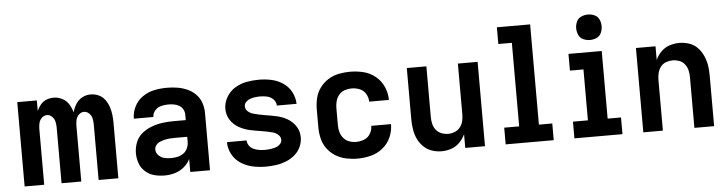

<svg xmlns="http://www.w3.org/2000/svg" viewBox="-47 -980 4558 1202"><g transform="rotate(-5 2232.0 -378.5)"><path d="M66 0H189V-350Q189 -368 193 -386.5Q197 -405 211 -419Q225 -433 244 -433Q262 -433 276 -419Q290 -405 294 -386.5Q298 -368 298 -350V0H422V-350Q422 -368 426 -386.5Q430 -405 444 -419Q458 -433 476 -433Q495 -433 509 -419Q523 -405 527 -386.5Q531 -368 531 -350V0H655V-350Q655 -375 652 -400.5Q649 -426 640.5 -450.5Q632 -475 616.5 -496Q601 -517 577 -527.5Q553 -538 527 -538Q499 -538 474 -524.5Q449 -511 434 -486.5Q419 -462 412 -435Q405 -463 389.5 -487.5Q374 -512 348.5 -525Q323 -538 295 -538H294Q271 -538 249.5 -529.5Q228 -521 213 -503Q198 -485 189 -464V-530H66Z M946 8Q978 8 1009.5 -1Q1041 -10 1066.5 -31Q1092 -52 1107 -81V0H1231V-360Q1231 -393 1220.5 -424Q1210 -455 1186.5 -478.5Q1163 -502 1133 -515Q1103 -528 1071 -533Q1039 -538 1007 -538Q967 -538 927.5 -530Q888 -522 854.5 -499Q821 -476 802.5 -439.5Q784 -403 784 -363H907Q907 -386 923 -404Q939 -422 961.5 -427.5Q984 -433 1007 -433Q1024 -433 1041.5 -430Q1059 -427 1074.5 -418Q1090 -409 1098.5 -393.5Q1107 -378 1107 -360V-326H1030Q995 -326 960.5 -321.5Q926 -317 892.5 -304.5Q859 -292 831.5 -270Q804 -248 791 -214.5Q778 -181 778 -146Q778 -114 789 -83Q800 -52 825 -30Q850 -8 881.5 0Q913 8 946 8ZM995 -97Q974 -97 953.5 -101.5Q933 -106 917 -122Q901 -138 901 -159Q901 -175 911.5 -187.5Q922 -200 937 -206Q952 -212 967.5 -215.5Q983 -219 999 -220Q1015 -221 1030 -221H1107V-189Q1107 -169 1098.5 -149.5Q1090 -130 1073 -118Q1056 -106 1036 -101.5Q1016 -97 995 -97Z M1582 8Q1614 8 1646 3.5Q1678 -1 1707.5 -12.5Q1737 -24 1762 -44.5Q1787 -65 1801 -94.5Q1815 -124 1815 -156Q1815 -175 1810 -192.5Q1805 -210 1795 -225.5Q1785 -241 1771.5 -253.5Q1758 -266 1742 -275.5Q1726 -285 1708.5 -291Q1691 -297 1673.5 -301Q1656 -305 1638 -308Q1620 -311 1601.5 -314Q1583 -317 1565 -321Q1547 -325 1529.5 -330Q1512 -335 1497.5 -348Q1483 -361 1483 -380Q1483 -396 1495 -407.5Q1507 -419 1522 -424Q1537 -429 1553 -431Q1569 -433 1584 -433Q1606 -433 1628 -428Q1650 -423 1666.5 -406Q1683 -389 1683 -367H1807Q1806 -407 1787 -442.5Q1768 -478 1734.5 -500Q1701 -522 1662.5 -530Q1624 -538 1584 -538Q1546 -538 1507.5 -531Q1469 -524 1435 -503.5Q1401 -483 1380.5 -448Q1360 -413 1360 -374Q1360 -356 1365 -338Q1370 -320 1380 -304.5Q1390 -289 1403.5 -276.5Q1417 -264 1433 -255Q1449 -246 1466 -239.5Q1483 -233 1501 -229Q1519 -225 1537 -222Q1555 -219 1573.5 -216Q1592 -213 1609.5 -209.5Q1627 -206 1645 -201Q1663 -196 1677.5 -182.5Q1692 -169 1692 -151Q1692 -134 1678.5 -122Q1665 -110 1649 -105.5Q1633 -101 1616 -99Q1599 -97 1582 -97Q1565 -97 1547.5 -100Q1530 -103 1513.5 -110.5Q1497 -118 1486.5 -133Q1476 -148 1475 -166H1352Q1352 -125 1372 -88.5Q1392 -52 1427 -30Q1462 -8 1502 0Q1542 8 1582 8Z M2158 8Q2200 8 2241.5 -2.5Q2283 -13 2316.5 -40Q2350 -67 2367.5 -106.5Q2385 -146 2385 -189H2261Q2261 -163 2247 -139.5Q2233 -116 2208.5 -106.5Q2184 -97 2158 -97Q2136 -97 2115 -104.5Q2094 -112 2079.5 -129Q2065 -146 2059 -167Q2053 -188 2053 -210V-320Q2053 -342 2059 -363.5Q2065 -385 2079.5 -402Q2094 -419 2115 -426Q2136 -433 2158 -433Q2184 -433 2208.5 -423.5Q2233 -414 2247 -390.5Q2261 -367 2261 -341H2385Q2385 -384 2367.5 -423.5Q2350 -463 2316.5 -490.5Q2283 -518 2241.5 -528Q2200 -538 2158 -538Q2122 -538 2086.5 -531Q2051 -524 2020 -504.5Q1989 -485 1967.5 -455.5Q1946 -426 1938 -391Q1930 -356 1930 -320V-210Q1930 -174 1938 -139Q1946 -104 1967.5 -74.5Q1989 -45 2020 -26Q2051 -7 2086.5 0.5Q2122 8 2158 8Z M2686 8Q2717 8 2747 -2Q2777 -12 2799.5 -35Q2822 -58 2835 -86V0H2959V-530H2835V-210Q2835 -189 2830 -168Q2825 -147 2811.5 -130Q2798 -113 2777.5 -105Q2757 -97 2736 -97Q2715 -97 2694.5 -105Q2674 -113 2660.5 -130Q2647 -147 2642 -168Q2637 -189 2637 -210V-530H2514V-210Q2514 -179 2518.5 -147.5Q2523 -116 2536 -87Q2549 -58 2571.5 -35.5Q2594 -13 2624 -2.5Q2654 8 2686 8Z M3089 0H3391V-105H3307V-735H3098V-630H3183V-105H3089Z M3521 0H3823V-105H3739V-530H3530V-425H3615V-105H3521ZM3672 -605Q3694 -605 3714 -614Q3734 -623 3743 -643.5Q3752 -664 3752 -685Q3752 -707 3743 -727Q3734 -747 3714 -756Q3694 -765 3672 -765Q3651 -765 3630.5 -756Q3610 -747 3601 -727Q3592 -707 3592 -685Q3592 -664 3601 -643.5Q3610 -623 3630.5 -614Q3651 -605 3672 -605Z M3954 0H4077V-320Q4077 -341 4082 -362Q4087 -383 4100.5 -400.5Q4114 -418 4134.5 -425.5Q4155 -433 4176 -433Q4197 -433 4217.5 -425.5Q4238 -418 4251.5 -400.5Q4265 -383 4270 -362Q4275 -341 4275 -320V0H4399V-320Q4399 -352 4394 -383Q4389 -414 4376 -443Q4363 -472 4341 -495Q4319 -518 4288.5 -528Q4258 -538 4227 -538Q4195 -538 4165 -528Q4135 -518 4112.5 -495.5Q4090 -473 4077 -444V-530H3954Z"/></g></svg>

Font: Iosevka Sparkle
Style: Bold
Weight: 700
Designer: Belleve Invis
Foundry: Belleve Invis
Version: Version 4.5.0; ttfautohint (v1.8.3)